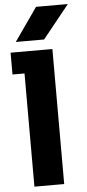

<svg xmlns="http://www.w3.org/2000/svg" viewBox="-63 -999 471 1034"><g transform="rotate(-5 172.5 -482.0)"><path d="M80 -612H15V-730H241V0H80ZM173 -964H345L201 -785H48Z"/></g></svg>

Font: Sora-SIA
Style: Bold
Weight: 700
Designer: Jonathan Barnbrook, Julián Moncada
Foundry: Barnbrook Fonts
Version: Version 2.000